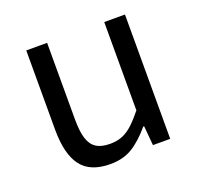

<svg xmlns="http://www.w3.org/2000/svg" viewBox="-94 -589 732 705"><g transform="rotate(-20 271.5 -237.0)"><path d="M157.2 -485.8V-187Q157.2 -140.1 165.8 -112.3Q174.3 -84.5 194.1 -71.3Q213.9 -58.1 248.5 -58.1Q275.9 -58.1 296.6 -66.7Q317.4 -75.2 336.4 -92.5Q355.5 -109.9 380.4 -140.6V-485.8H461.4V0H394L387.2 -76.2H383.8Q346.2 -31.7 310.3 -9.8Q274.4 12.2 224.1 12.2Q145.5 12.2 110.6 -34.4Q75.7 -81.1 75.7 -176.3V-485.8Z"/></g></svg>

Font: Varta
Style: Regular
Weight: 400
Designer: Joana Correia, Viktoriya Grabowska, Eben Sorkin
Foundry: Sorkin Type
Version: Version 1.003; ttfautohint (v1.3) -l 8 -r 24 -G 200 -x 12 -H